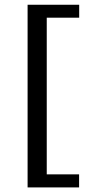

<svg xmlns="http://www.w3.org/2000/svg" viewBox="-20 -650 379 812"><path d="M314.9 -629.9V-575.2H177.7V87.4H314.5V142.6H96.7V-629.9Z"/></svg>

Font: Kameron
Style: Regular
Weight: 400
Version: Version 1.000